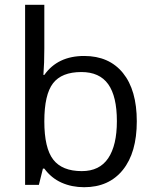

<svg xmlns="http://www.w3.org/2000/svg" viewBox="-20 -780 653 810"><path d="M335 -543.9Q440.4 -543.9 498.8 -471.9Q557.1 -399.9 557.1 -268.1Q557.1 -136.2 498.3 -63.2Q439.5 9.8 335 9.8Q282.7 9.8 239.5 -9.5Q196.3 -28.8 167 -68.8H161.1L144 0H85.9V-759.8H167V-575.2Q167 -513.2 163.1 -463.9H167Q223.6 -543.9 335 -543.9ZM323.2 -476.1Q240.2 -476.1 203.6 -428.5Q167 -380.9 167 -268.1Q167 -155.3 204.6 -106.7Q242.2 -58.1 325.2 -58.1Q399.9 -58.1 436.5 -112.5Q473.1 -167 473.1 -269Q473.1 -373.5 436.5 -424.8Q399.9 -476.1 323.2 -476.1Z"/></svg>

Font: f04920746
Style: Regular
Weight: 400
Foundry: Ascender Corporation
Version: Version 1.10